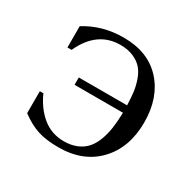

<svg xmlns="http://www.w3.org/2000/svg" viewBox="-110 -561 689 684"><g transform="rotate(30 235.0 -219.5)"><path d="M50.8 -42V-132.3H65.4Q88.4 -81.1 125.7 -50.8Q163.1 -20.5 213.4 -20.5Q243.2 -20.5 265.9 -30Q288.6 -39.6 303.2 -55.9Q317.9 -72.3 327.4 -97.4Q336.9 -122.6 340.8 -150.4Q344.7 -178.2 345.7 -213.9H146.5V-244.1H345.2Q344.2 -273.4 341.6 -295.9Q338.9 -318.4 330.6 -342.8Q322.3 -367.2 308.8 -382.8Q295.4 -398.4 272.2 -408.7Q249 -418.9 217.8 -418.9Q122.1 -418.9 75.2 -316.4H58.1V-403.8Q127 -447.3 214.8 -447.3Q315.4 -447.3 372.1 -385.3Q428.7 -323.2 428.7 -221.7Q428.7 -118.2 368.9 -55.2Q309.1 7.8 207.5 7.8Q156.7 7.8 122.1 -3.4Q87.4 -14.6 50.8 -42Z"/></g></svg>

Font: Theano Old Style
Style: Regular
Weight: 400
Designer: Alexey Kryukov
Version: Version 2.00